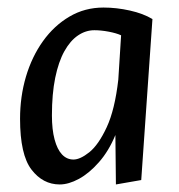

<svg xmlns="http://www.w3.org/2000/svg" viewBox="-20 -482 478 514"><path d="M139.9 11.8Q94.7 11.8 64.2 -28.1Q33.7 -68 33.7 -164Q33.7 -223.4 49.5 -276.9Q65.4 -330.4 95.1 -371.9Q124.8 -413.4 166 -437.6Q207.1 -461.8 257 -461.8Q291.9 -461.8 327.7 -453.8Q363.5 -445.8 388.1 -431L358.1 0L290.3 11.8L288.9 -120.5Q271.1 -77.5 244.9 -47.8Q218.7 -18 191.2 -3.1Q163.7 11.8 139.9 11.8ZM176.7 -54.9Q194.6 -54.9 219.2 -74.5Q243.7 -94.2 265.6 -141.2Q287.5 -188.2 296.7 -268.8L304.2 -387.5Q291.8 -393.2 271 -397.2Q250.3 -401.1 232.7 -401.1Q209.5 -401.1 188.8 -387.1Q168.1 -373.1 152.4 -345Q136.7 -316.9 127.8 -273.7Q119 -230.5 119 -173Q119 -135.3 126.1 -108.7Q133.2 -82.1 146 -68.5Q158.9 -54.9 176.7 -54.9Z"/></svg>

Font: Ancizar Sans Thin
Style: Italic
Weight: 100
Italic angle: -4°
Designer: Cesar Puertas, Viviana Monsalve, Julian Moncada, Julian Prieto, Jose Castro, Mariel Hernandez, Felipe Aragon, Sara Alarc
Version: Version 8.100